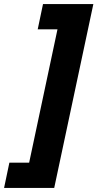

<svg xmlns="http://www.w3.org/2000/svg" viewBox="-90 -754 478 942"><path d="M-70 168H176L368 -734H121L95 -610H192L53 44H-44Z"/></svg>

Font: Noto Sans SemiCondensed Black
Style: Italic
Weight: 900
Width: 4
Italic angle: -12°
Designer: Monotype Design Team
Foundry: Monotype Imaging Inc.
Version: Version 2.013